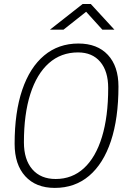

<svg xmlns="http://www.w3.org/2000/svg" viewBox="-20 -918 626 948"><path d="M250.5 9.8Q157.2 9.8 104.7 -47.9Q52.2 -105.5 52.2 -208Q52.2 -363.8 89.8 -474.4Q127.4 -585 198 -644Q268.6 -703.1 367.2 -703.1Q460.4 -703.1 512.7 -647Q564.9 -590.8 564.9 -490.7Q564.9 -333.5 527.6 -221.4Q490.2 -109.4 419.9 -49.8Q349.6 9.8 250.5 9.8ZM254.9 -34.2Q336.4 -34.2 394.5 -87.6Q452.6 -141.1 483.4 -241.7Q514.2 -342.3 514.2 -483.4Q514.2 -566.4 474.9 -612.8Q435.5 -659.2 365.2 -659.2Q281.2 -659.2 221.4 -606.2Q161.6 -553.2 129.9 -454.1Q98.1 -355 98.1 -215.3Q98.1 -129.9 139.6 -82Q181.2 -34.2 254.9 -34.2ZM226.6 -771.5 388.2 -898.4H428.2L544.9 -771.5H485.4L405.3 -859.9L293.5 -771.5Z"/></svg>

Font: Cascadia Mono ExtraLight
Style: Italic
Weight: 200
Italic angle: -10°
Monospace: yes
Designer: Aaron Bell
Foundry: Saja Typeworks
Version: Version 2404.023; ttfautohint (v1.8.4)